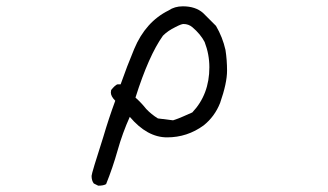

<svg xmlns="http://www.w3.org/2000/svg" viewBox="-20 -473 1040 608"><path d="M528 -92Q544 -97 559.5 -104Q575 -111 589 -117Q643 -174 643 -260Q643 -301 628 -340Q615 -365 589 -387Q577 -397 561 -397Q554 -397 535 -387Q512 -376 496 -360Q451 -297 409 -164Q428 -147 443 -128Q459 -111 480 -98ZM291 115 277 108Q270 99 270 84Q270 76 307 -39Q324 -97 345 -154Q331 -168 331 -180L332 -188Q345 -204 352 -206H362Q382 -263 405 -318Q441 -404 514 -440Q533 -453 559 -453Q599 -453 623 -432L664 -391Q685 -355 694 -315Q699 -283 699 -249Q699 -210 677 -147Q660 -104 625 -76Q573 -38 509 -38Q446 -38 391 -103Q368 -52 352.5 3Q337 58 316 110Q308 115 291 115Z"/></svg>

Font: Yozai
Style: Regular
Weight: 400
Designer: LXGW / Y.OzVox
Foundry: LXGW / Y.OzVox
Version: Version 0.861;October 22, 2024